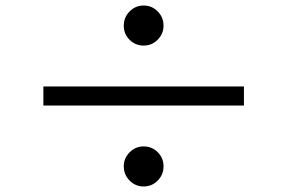

<svg xmlns="http://www.w3.org/2000/svg" viewBox="-20 -723 1040 695"><path d="M500 -703Q530 -703 551 -681.5Q572 -660 572 -630Q572 -601 551 -579.5Q530 -558 500 -558Q470 -558 449 -579Q428 -600 428 -630Q428 -660 449 -681.5Q470 -703 500 -703ZM863 -410V-341H137V-410ZM500 -193Q530 -193 551 -172Q572 -151 572 -121Q572 -91 551 -69.5Q530 -48 500 -48Q470 -48 449 -69.5Q428 -91 428 -121Q428 -150 449 -171.5Q470 -193 500 -193Z"/></svg>

Font: Noto Sans KR
Style: Regular
Weight: 400
Designer: Ryoko NISHIZUKA  (kana, bopomofo & ideographs); Paul D. Hunt (Latin, Greek & Cyrillic); Sandoll Communications , Soo-you
Foundry: Adobe
Version: Version 2.004-H2;hotconv 1.0.118;makeotfexe 2.5.65603